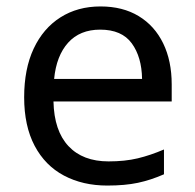

<svg xmlns="http://www.w3.org/2000/svg" viewBox="-20 -566 604 596"><path d="M292 -546Q361 -546 410.5 -516Q460 -486 486.5 -431.5Q513 -377 513 -304V-251H146Q148 -160 192.5 -112.5Q237 -65 317 -65Q368 -65 407.5 -74.5Q447 -84 489 -102V-25Q448 -7 408 1.5Q368 10 313 10Q237 10 178.5 -21Q120 -52 87.5 -113.5Q55 -175 55 -264Q55 -352 84.5 -415Q114 -478 167.5 -512Q221 -546 292 -546ZM291 -474Q228 -474 191.5 -433.5Q155 -393 148 -321H421Q420 -389 389 -431.5Q358 -474 291 -474Z"/></svg>

Font: Noto Sans Tirhuta
Style: Regular
Weight: 400
Designer: Monotype Design Team
Foundry: Monotype Imaging Inc.
Version: Version 2.003; ttfautohint (v1.8.4.7-5d5b)